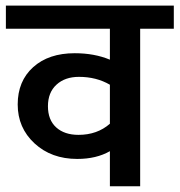

<svg xmlns="http://www.w3.org/2000/svg" viewBox="-35 -646 623 666"><path d="M237.3 -178.2Q302.2 -178.2 346.2 -216.8V-352.1Q299.3 -379.4 238.8 -379.4Q190.4 -379.4 160.9 -352.3Q131.3 -325.2 131.3 -277.6Q131.3 -230 159.9 -204.1Q188.5 -178.2 237.3 -178.2ZM346.2 0V-121.6Q299.3 -94.7 232.9 -94.7Q143.1 -94.7 84.7 -148.7Q26.4 -202.6 26.4 -283.7Q26.4 -364.7 80.1 -413.1Q133.8 -461.4 224.1 -461.4Q292.5 -461.4 346.2 -439V-546.4H-14.6V-626.5H567.9V-546.4H451.2V0Z"/></svg>

Font: Yantramanav Medium
Style: Regular
Weight: 500
Version: Version 1.001;PS 1.0;hotconv 1.0.72;makeotf.lib2.5.5900; ttf